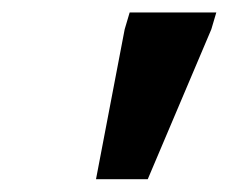

<svg xmlns="http://www.w3.org/2000/svg" viewBox="-20 -727 367 308"><path d="M134 -439.5 180 -680 188 -707H327L319 -680L217 -439.5Z"/></svg>

Font: Newsreader 6pt SemiBold
Style: Italic
Weight: 600
Italic angle: -17°
Designer: Hugues Gentile
Foundry: Production Type
Version: Version 1.003; ttfautohint (v1.8.3)